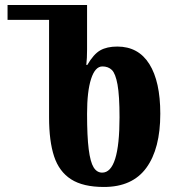

<svg xmlns="http://www.w3.org/2000/svg" viewBox="-20 -734 677 763"><path d="M175 -268V-655H10V-714H326V-537Q326 -502 323 -476H327Q352 -519 378.5 -534Q405 -549 446 -549Q530 -549 573.5 -479.5Q617 -410 617 -282Q617 -143 561.5 -67Q506 9 393 9Q310 9 262.5 -21.5Q215 -52 195 -112.5Q175 -173 175 -268ZM455 -268Q455 -354 447 -398Q439 -442 424.5 -456Q410 -470 387 -470Q358 -470 342 -420.5Q326 -371 326 -282Q326 -192 332.5 -141Q339 -90 352 -69Q365 -48 386 -48Q455 -48 455 -268Z"/></svg>

Font: Noto Serif Georgian Bold Cond
Style: Regular
Weight: 700
Width: 3
Designer: Monotype Design team
Foundry: Monotype Imaging Inc.
Version: Version 1.000